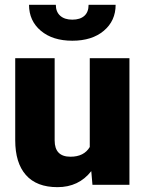

<svg xmlns="http://www.w3.org/2000/svg" viewBox="-20 -771 604 801"><path d="M360.8 -57.1Q308.6 9.8 219.7 9.8Q132.8 9.8 88.1 -40.8Q43.5 -91.3 43.5 -186V-528.3H208V-185.1Q208 -117.2 273.9 -117.2Q330.6 -117.2 354.5 -157.7V-528.3H520V0H365.7ZM462.4 -751Q462.4 -684.1 413.1 -642.6Q363.8 -601.1 281.7 -601.1Q199.7 -601.1 150.4 -642.6Q101.1 -684.1 101.1 -751H212.9Q212.9 -721.7 231.2 -705.3Q249.5 -689 281.7 -689Q314 -689 331.8 -704.8Q349.6 -720.7 349.6 -751Z"/></svg>

Font: Roboto Black
Style: Regular
Weight: 900
Designer: Google
Version: Version 2.134; 2016